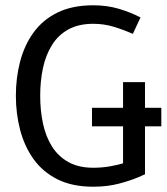

<svg xmlns="http://www.w3.org/2000/svg" viewBox="-20 -696 630 726"><path d="M332.7 -606Q277.2 -606 238.6 -584.8Q200 -563.5 176.4 -525.5Q152.8 -487.5 142.4 -438.5Q132 -389.5 132 -334Q132 -278.7 142.4 -229.4Q152.8 -180.2 176.4 -142.4Q200 -104.7 238.6 -83.2Q277.2 -61.7 332.7 -61.7Q365 -61.7 395.9 -67Q426.8 -72.3 458.7 -82.3L528.3 -37Q528.3 -37 502 -25.5Q475.7 -14 431.3 -2Q387 10 332.7 10Q253.2 10 197.3 -18Q141.5 -46 106.8 -94.5Q72.2 -143 56.1 -205Q40 -267 40 -334Q40 -402 56.1 -463.5Q72.2 -525 106.8 -573Q141.5 -621 197.3 -648.5Q253.2 -676 332.7 -676Q385 -676 429.7 -662.7Q474.3 -649.3 511.3 -630L482.3 -568Q446.2 -583.8 409.6 -594.9Q373 -606 332.7 -606ZM445.3 -72.3V-385.5H528.3V-37ZM327.8 -218.3V-288.3H590V-218.3Z"/></svg>

Font: Epunda Slab Light
Style: Regular
Weight: 300
Designer: Simon Atzbach
Foundry: typofactur
Version: Version 1.102